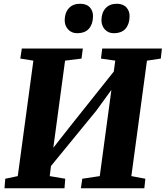

<svg xmlns="http://www.w3.org/2000/svg" viewBox="-20 -1001 881 1021"><path d="M4 0 8 -50.5 74.5 -64.5 157.5 -678.5 88 -689.5 96 -743H420.5L413.5 -689.5L326 -678.5L254.5 -148.5L222 -162.5L354.5 -331L626.5 -672.5L575.5 -552L593 -678.5L517 -689.5L523.5 -743H841L835 -689.5L761.5 -678.5L678.5 -64.5L753 -50.5L747.5 0H410L417.5 -50.5L510.5 -64.5L581 -587L610.5 -575.5L492.5 -413L207.5 -65L253.5 -138.5L244.5 -64.5L327 -50.5L323 0ZM389.5 -824.5Q360.5 -824.5 342 -844.8Q323.5 -865 324 -895.5Q325 -935 346.8 -958Q368.5 -981 405.5 -981Q440.5 -981 458 -961.5Q475.5 -942 474.5 -913Q474 -873 453.2 -848.8Q432.5 -824.5 389.5 -824.5ZM584.5 -824.5Q555.5 -824.5 537.2 -844.8Q519 -865 519.5 -895.5Q520.5 -935 542.2 -958Q564 -981 600.5 -981Q634.5 -981 652.2 -961.5Q670 -942 669 -913Q668.5 -873 647.8 -848.8Q627 -824.5 584.5 -824.5Z"/></svg>

Font: Merriweather 20pt Black
Style: Italic
Weight: 900
Italic angle: -7.8°
Version: Version 2.101